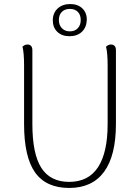

<svg xmlns="http://www.w3.org/2000/svg" viewBox="-20 -917 686 949"><path d="M553 -669V-304Q553 -148 494.5 -68Q436 12 322 12Q208 12 153.5 -64.5Q99 -141 99 -304V-594Q99 -624 97 -648Q95 -672 91 -686Q95 -690 101 -693.5Q107 -697 116 -697Q127 -697 133.5 -690Q140 -683 140 -669V-304Q140 -156 184.5 -87Q229 -18 322 -18Q417 -18 464.5 -90.5Q512 -163 512 -304V-594Q512 -624 510 -648Q508 -672 504 -686Q508 -690 514 -693.5Q520 -697 529 -697Q540 -697 546.5 -690Q553 -683 553 -669ZM327 -897Q364 -897 386.5 -876Q409 -855 409 -820Q408 -782 385 -760Q362 -738 323 -738Q286 -738 263.5 -759.5Q241 -781 241 -816Q241 -853 265 -875Q289 -897 327 -897ZM325 -873Q301 -873 286 -858.5Q271 -844 271 -818Q271 -793 286 -777.5Q301 -762 325 -762Q350 -762 364.5 -777.5Q379 -793 379 -818Q379 -844 364.5 -858.5Q350 -873 325 -873Z"/></svg>

Font: Arima Thin ExtraLight
Style: Regular
Weight: 250
Version: Version 1.100